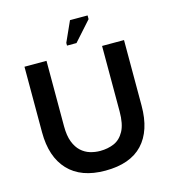

<svg xmlns="http://www.w3.org/2000/svg" viewBox="-109 -810 814 913"><g transform="rotate(-15 297.5 -353.5)"><path d="M298 14Q178.7 14 116 -52.5Q53.3 -119 53.3 -240V-563H161.7V-240.7Q161.7 -194.3 173.5 -163.8Q185.3 -133.3 204.8 -115.5Q224.3 -97.7 248.7 -90.3Q273 -83 298 -83Q335.7 -83 366.7 -96.3Q397.7 -109.7 416.5 -144.2Q435.3 -178.7 435.3 -240.7V-563H543.3V-240Q543.3 -117 481.8 -51.5Q420.3 14 298 14ZM321.3 -607.7H274.7V-621L319.7 -721H406.3V-702.7Z"/></g></svg>

Font: Darker Grotesque Light
Style: Regular
Weight: 300
Designer: Gabriel Lam
Foundry: TypeRant
Version: Version 1.000;gftools[0.9.28]